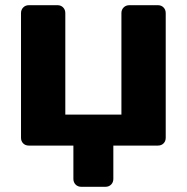

<svg xmlns="http://www.w3.org/2000/svg" viewBox="-20 -555 712 732"><path d="M60.1 -29.8V-504.9Q60.1 -518.1 68.6 -526.6Q77.1 -535.2 89.8 -535.2H199.2Q212.4 -535.2 220.7 -526.6Q229 -518.1 229 -504.9V-118.2H442.9V-504.9Q442.9 -518.1 451.4 -526.6Q460 -535.2 473.1 -535.2H582Q595.2 -535.2 603.5 -526.6Q611.8 -518.1 611.8 -504.9V-29.8Q611.8 -16.6 603.5 -8.3Q595.2 0 582 0H412.1V127Q412.1 140.1 403.6 148.7Q395 157.2 381.8 157.2H290Q276.9 157.2 268.3 148.7Q259.8 140.1 259.8 127V0H89.8Q76.7 0 68.4 -8.3Q60.1 -16.6 60.1 -29.8Z"/></svg>

Font: Days One
Style: Regular
Weight: 400
Designer: Alexander Kalachev, Alexey Maslov, Jovanny Lemonad
Foundry: Alexander Kalachev, Alexey Maslov, Jovanny Lemonad
Version: Version 1.002